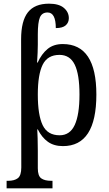

<svg xmlns="http://www.w3.org/2000/svg" viewBox="-20 -786 594 1046"><path d="M16 199H24Q59 199 77.5 184.5Q96 170 96 126L95 -572Q95 -672 132 -719Q169 -766 247 -766Q301 -766 328 -743Q355 -720 355 -687Q355 -663 338 -648Q321 -633 284 -633Q284 -718 239 -718Q209 -718 197.5 -691.5Q186 -665 186 -598V-543Q186 -505 182 -445H185Q207 -493 239.5 -519.5Q272 -546 322 -546Q505 -546 505 -271Q505 10 323 10Q274 10 241 -13.5Q208 -37 186 -81H183Q184 -67 185 -33Q186 1 186 35V131Q186 172 204.5 185.5Q223 199 259 199H266V240H16ZM413 -271Q413 -381 387 -434Q361 -487 304 -487Q239 -487 212.5 -433.5Q186 -380 186 -271Q186 -159 212.5 -104Q239 -49 305 -49Q361 -49 387 -105Q413 -161 413 -271Z"/></svg>

Font: Noto Serif Narrow
Style: Regular
Weight: 400
Width: 4
Designer: Monotype Design Team
Foundry: Monotype Imaging Inc.
Version: Version 1.001